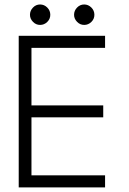

<svg xmlns="http://www.w3.org/2000/svg" viewBox="-20 -816 561 836"><path d="M61.5 -660H437.5V-607.5H117V-357H429.5V-305H117V-52.5H437.5V0H61.5ZM346.5 -707.5Q328.5 -707.5 315.5 -721Q302.5 -734.5 302.5 -751.5Q302.5 -769.5 315.5 -783Q328.5 -796.5 346.5 -796.5Q364.5 -796.5 377.8 -783.2Q391 -770 391 -751.5Q391 -733.5 377.8 -720.5Q364.5 -707.5 346.5 -707.5ZM154.5 -707.5Q136.5 -707.5 123.5 -721Q110.5 -734.5 110.5 -751.5Q110.5 -769.5 123.5 -783Q136.5 -796.5 154.5 -796.5Q172.5 -796.5 185.8 -783.2Q199 -770 199 -751.5Q199 -733.5 185.8 -720.5Q172.5 -707.5 154.5 -707.5Z"/></svg>

Font: League Spartan Thin Light
Style: Regular
Weight: 300
Version: Version 2.002